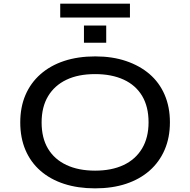

<svg xmlns="http://www.w3.org/2000/svg" viewBox="-20 -1023 1042 1052"><path d="M501 9Q407 9 331.5 -15.5Q256 -40 202 -87Q148 -134 119.5 -201Q91 -268 91 -352Q91 -436 119.5 -502.5Q148 -569 202 -616.5Q256 -664 331.5 -689Q407 -714 502 -714Q596 -714 671 -688.5Q746 -663 799.5 -617Q853 -571 882 -504Q911 -437 911 -353Q911 -269 882 -202Q853 -135 799.5 -88Q746 -41 671 -16Q596 9 501 9ZM501 -88Q592 -88 657.5 -119Q723 -150 758.5 -209.5Q794 -269 794 -353Q794 -438 759 -497Q724 -556 658 -586.5Q592 -617 501 -617Q409 -617 344 -586Q279 -555 243.5 -496Q208 -437 208 -352Q208 -267 243 -208.5Q278 -150 344 -119Q410 -88 501 -88ZM310 -927V-1003H692V-927ZM440 -789V-883H562V-789Z"/></svg>

Font: Nunito Sans 7pt Expanded Medium
Style: Regular
Weight: 500
Width: 7
Designer: Vernon Adams
Foundry: Vernon Adams
Version: Version 3.101;gftools[0.9.27]